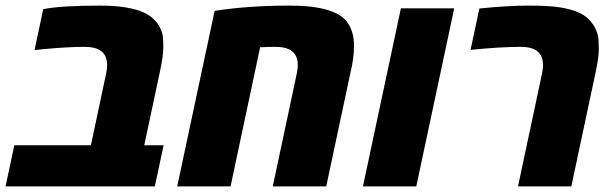

<svg xmlns="http://www.w3.org/2000/svg" viewBox="-48 -662 2182 682"><path d="M496.1 -595.7Q512.7 -580.1 521.2 -562.3Q529.8 -544.4 531 -526.9Q532.2 -509.3 532.2 -496.6Q532.2 -463.4 520.5 -409.7L464.4 -146H533.2L502 0H-28.3L2.9 -146H274.9L329.1 -401.4Q332.5 -417.5 332.5 -431.2Q332.5 -495.6 252.9 -495.6Q191.9 -495.6 105.5 -487.3L74.7 -484.4L105.5 -629.4Q167.5 -642.1 307.1 -642.1Q446.8 -642.1 496.1 -595.7Z M980.5 -642.1Q1147.5 -642.1 1188 -579.6Q1209.5 -546.9 1209.5 -500.7Q1209.5 -454.6 1196.3 -401.4L1110.8 0H920.9L1006.3 -401.4Q1009.8 -417.5 1009.8 -431.2Q1009.8 -495.6 930.7 -495.6Q905.3 -495.6 876 -494.1L771 0H581.5L714.4 -623.5Q834.5 -642.1 980.5 -642.1Z M1430.7 0H1241.2L1376 -632.3H1565.4Z M1654.8 -631.8Q1756.3 -642.1 1828.6 -642.1Q1900.9 -642.1 1938.5 -636.2Q1976.1 -630.4 2001.7 -620.1Q2027.3 -609.9 2043.7 -593Q2060.1 -576.2 2068.4 -557.4Q2076.7 -538.6 2077.9 -520.8Q2079.1 -502.9 2079.1 -489.7Q2079.1 -457 2066.9 -401.4L1981.4 0H1792L1877.4 -401.4Q1880.9 -417.5 1880.9 -431.2Q1880.9 -495.6 1801.8 -495.6Q1730 -495.6 1623.5 -484.9Z"/></svg>

Font: Open Sans Hebrew Extra Bold
Style: Italic
Weight: 800
Italic angle: -12°
Foundry: Ascender Corporation, Yanek Iontef
Version: Version 2.001;PS 002.001;hotconv 1.0.70;makeotf.lib2.5.58329